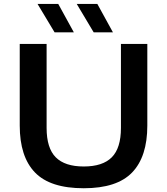

<svg xmlns="http://www.w3.org/2000/svg" viewBox="-20 -968 868 997"><path d="M415 9.5Q240.5 9.5 161.5 -72.5Q82.5 -154.5 82.5 -316V-740H222V-304Q222 -199 269.5 -151.2Q317 -103.5 415 -103.5Q513 -103.5 560.5 -151.2Q608 -199 608 -304V-740H745V-316Q745 -154.5 666.2 -72.5Q587.5 9.5 415 9.5ZM466.5 -800 378.5 -947.5H485.5L566.5 -800ZM263.5 -800 175 -947.5H282.5L363.5 -800Z"/></svg>

Font: Encode Sans Expanded SemiBold
Style: Regular
Weight: 600
Width: 7
Designer: Multiple Designers
Foundry: Impallari Type
Version: Version 3.000; ttfautohint (v1.8.3) -l 8 -r 50 -G 200 -x 14 